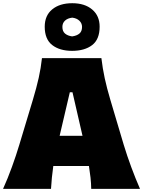

<svg xmlns="http://www.w3.org/2000/svg" viewBox="-20 -1206 922 1226"><path d="M-0.5 0Q29.8 -66.9 56.6 -141.1Q83.5 -215.3 103.5 -282.2L189.9 -568.8Q213.4 -647 227.3 -709.5Q241.2 -772 248 -835H627.4Q635.3 -768.6 648.7 -706.5Q662.1 -644.5 684.6 -568.8L770 -281.7Q791 -212.4 817.9 -139.6Q844.7 -66.9 874 0H562.5Q562 -36.1 557.9 -73Q553.7 -109.9 547.9 -146H320.3Q314.9 -108.9 311.3 -71.8Q307.6 -34.7 305.7 0ZM506.8 -338.9 442.9 -616.7H425.8L360.8 -338.9ZM440.4 -881.3Q360.8 -881.3 313.2 -918.5Q265.6 -955.6 265.6 -1035.6Q265.6 -1106.9 313.5 -1146.2Q361.3 -1185.5 441.4 -1185.5Q521 -1185.5 568.6 -1145.3Q616.2 -1105 616.2 -1035.6Q616.2 -954.6 568.4 -918Q520.5 -881.3 440.4 -881.3ZM440.4 -973.6Q470.2 -977.5 487.1 -991.7Q503.9 -1005.9 503.9 -1034.2Q503.9 -1057.1 487.1 -1073.5Q470.2 -1089.8 441.4 -1093.3Q411.6 -1089.8 395 -1074.2Q378.4 -1058.6 378.4 -1034.2Q378.4 -1005.9 395.3 -991.7Q412.1 -977.5 440.4 -973.6Z"/></svg>

Font: Pinar Black
Style: Regular
Weight: 900
Designer: Amin Abedi
Version: Version 3.000